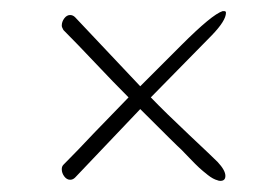

<svg xmlns="http://www.w3.org/2000/svg" viewBox="-20 -410 480 345"><path d="M371 -86Q363 -88 353.5 -95.5Q344 -103 338 -108.5Q332 -114 320.5 -126Q309 -138 306 -141Q299 -147 232 -214L115 -91Q111 -87 106 -87Q100 -87 95.5 -93Q91 -99 91 -106Q91 -111 94 -114Q119 -139 149 -171L211 -235Q184 -262 151 -297Q118 -332 94 -356Q93 -358 92 -360Q91 -362 91 -364Q91 -371 95.5 -377Q100 -383 106 -383Q111 -383 115 -379L232 -255L306 -329Q361 -384 380 -390H383Q386 -390 386 -387Q386 -373 361 -347L251 -235Q277 -208 319.5 -168Q362 -128 371 -119Q385 -104 385 -94Q385 -85 376 -85Q373 -85 371 -86Z"/></svg>

Font: Bilbo Swash Caps
Style: Regular
Weight: 400
Designer: Robert E. Leuschke
Foundry: Robert E. Leuschke
Version: Version 1.003